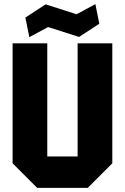

<svg xmlns="http://www.w3.org/2000/svg" viewBox="-20 -910 605 930"><path d="M41 -119V-700H209V-152H356V-700H524V-119L405 0H160ZM122 -730 103 -825 201 -889 351 -841 442 -890 461 -795 363 -731 213 -779Z"/></svg>

Font: Tektur SemiCondensed
Style: Bold
Weight: 700
Width: 4
Designer: Adam Jagosz
Foundry: Adam Jagosz
Version: Version 1.005;gftools[0.9.30]